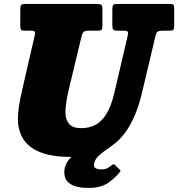

<svg xmlns="http://www.w3.org/2000/svg" viewBox="-20 -770 900 970"><path d="M391.5 -584.5 328 -320Q310.5 -247 310.5 -201.5Q310.5 -167 328.5 -144.8Q346.5 -122.5 392 -122.5Q428 -122.5 459.5 -137.8Q491 -153 516 -191.8Q541 -230.5 557.5 -300L625 -589Q628.5 -604 625.5 -609.5Q622.5 -615 603.5 -615H575Q556.5 -615 552 -620.8Q547.5 -626.5 547.5 -644.5V-719Q547.5 -736.5 550.8 -743.2Q554 -750 572 -750H838Q853.5 -750 856.8 -745Q860 -740 860 -724V-639Q860 -623.5 855.2 -619.2Q850.5 -615 837 -615H803.5Q785.5 -615 777.5 -610.5Q769.5 -606 766 -590.5L697 -300Q672 -193.5 627.2 -121.8Q582.5 -50 511.8 -13.8Q441 22.5 337 22.5Q238 22.5 179.5 -2.5Q121 -27.5 95.8 -70.8Q70.5 -114 70.5 -168Q70.5 -199.5 76 -234Q81.5 -268.5 89.5 -305L155.5 -591Q158.5 -604.5 155.8 -609.8Q153 -615 135.5 -615H106.5Q92 -615 87.2 -619Q82.5 -623 82.5 -640V-723.5Q82.5 -739.5 87.2 -744.8Q92 -750 107.5 -750H469.5Q487 -750 492.2 -745.2Q497.5 -740.5 497.5 -722.5V-640Q497.5 -624 493 -619.5Q488.5 -615 473 -615H433Q410.5 -615 403.2 -609.5Q396 -604 391.5 -584.5ZM427 179.5Q366 179.5 334.2 158.5Q302.5 137.5 305 93.5Q307 61 329.5 34.8Q352 8.5 384.5 -12.8Q417 -34 450.2 -51Q483.5 -68 506.5 -81.5Q516 -87 528 -80.8Q540 -74.5 543 -71.5Q555 -60 560.2 -55.8Q565.5 -51.5 558 -44.5Q543.5 -31.5 521.2 -16.5Q499 -1.5 480 15.8Q461 33 456 53.5Q451.5 72.5 462 79.2Q472.5 86 491 86Q509.5 86 521.8 79.8Q534 73.5 543.5 65.5Q553.5 56.5 559 62L585 87Q589 90.5 588.5 93Q588 95.5 584 101Q562.5 128.5 526 154Q489.5 179.5 427 179.5Z"/></svg>

Font: Besley* Narrow Fatface
Style: Italic
Weight: 900
Width: 4
Italic angle: -13°
Designer: Owen Earl
Foundry: indestructible type*
Version: Version 3.000; ttfautohint (v1.8.3)